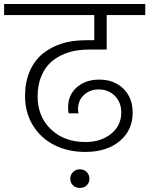

<svg xmlns="http://www.w3.org/2000/svg" viewBox="-49 -760 735 945"><path d="M-28.8 -686V-740.2H666V-686H476.1V-516.1H387.2Q333 -516.1 287.8 -502Q242.7 -487.8 208.5 -460Q174.3 -432.1 155.3 -387.5Q136.2 -342.8 136.2 -285.2Q136.2 -186.5 201.4 -123.8Q266.6 -61 371.1 -61Q448.2 -61 498 -101.6Q547.9 -142.1 547.9 -206.1Q547.9 -255.9 516.6 -287.8Q485.4 -319.8 436 -319.8Q394 -319.8 364.5 -293Q335 -266.1 335 -222.2Q335 -209.5 337.9 -202.1H289.1Q286.1 -215.3 286.1 -230Q286.1 -293.5 329.6 -330.8Q373 -368.2 439 -368.2Q513.7 -368.2 558.8 -323Q604 -277.8 604 -206.1Q604 -119.1 540.3 -65.7Q476.6 -12.2 370.1 -12.2Q286.1 -12.2 219.2 -45.7Q152.3 -79.1 113.3 -142.3Q74.2 -205.6 74.2 -287.1Q74.2 -355 96.9 -408.2Q119.6 -461.4 159.9 -494.6Q200.2 -527.8 253.4 -544.9Q306.6 -562 370.1 -562H415V-686ZM296.9 120.1Q296.9 100.1 310.5 86.7Q324.2 73.2 344.2 73.2Q364.3 73.2 377.7 86.7Q391.1 100.1 391.1 120.1Q391.1 139.6 377.7 152.3Q364.3 165 344.2 165Q324.2 165 310.5 152.3Q296.9 139.6 296.9 120.1Z"/></svg>

Font: SVN-Poppins Light
Style: Regular
Weight: 300
Designer: Ninad Kale (Devanagari), Jonny Pinhorn (Latin)
Foundry: Indian Type Foundry
Version: Version 3.002 2017